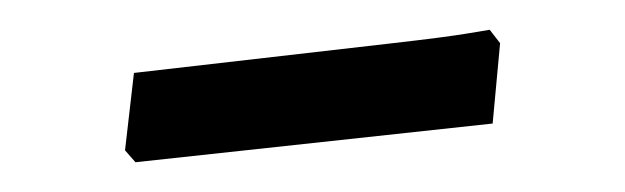

<svg xmlns="http://www.w3.org/2000/svg" viewBox="-20 -319 420 129"><path d="M71 -210 64 -218 70 -270 244 -290Q279 -294 294 -296.5Q309 -299 309 -299L316 -290L311 -236Z"/></svg>

Font: Alegreya
Style: Regular
Weight: 400
Designer: Juan Pablo del Peral
Foundry: Huerta Tipografica
Version: Version 2.009